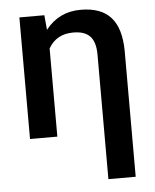

<svg xmlns="http://www.w3.org/2000/svg" viewBox="-53 -583 672 831"><g transform="rotate(-5 283.0 -167.5)"><path d="M61.5 -528.3V0H180.2V-383.3C203.1 -422.9 238.8 -442.9 287.6 -442.9C355.5 -442.9 384.3 -409.7 384.3 -337.9V202.6H502.9V-346.2C501 -474.6 446.8 -538.1 328.1 -538.1C265.1 -538.1 214.4 -513.7 175.8 -464.4L169.9 -528.3Z"/></g></svg>

Font: Roboto Medium
Style: Regular
Weight: 500
Designer: Google
Version: Version 2.137; 2017